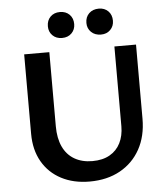

<svg xmlns="http://www.w3.org/2000/svg" viewBox="-58 -908 849 973"><g transform="rotate(-5 366.5 -421.5)"><path d="M359 13Q277 13 215 -19.5Q153 -52 118.5 -112Q84 -172 84 -254V-658H212V-281Q212 -220 232 -177Q252 -134 290.5 -111.5Q329 -89 382 -89Q434 -89 470 -109.5Q506 -130 524.5 -167Q543 -204 543 -252V-658H653V-281Q653 -192 616.5 -126Q580 -60 514 -23.5Q448 13 359 13ZM283 -724Q253 -724 234.5 -742.5Q216 -761 216 -789Q216 -819 234.5 -837.5Q253 -856 283 -856Q313 -856 331.5 -837.5Q350 -819 350 -789Q350 -761 331.5 -742.5Q313 -724 283 -724ZM481 -724Q450 -724 431 -742.5Q412 -761 412 -789Q412 -819 431 -837.5Q450 -856 481 -856Q510 -856 528.5 -837.5Q547 -819 547 -789Q547 -761 528.5 -742.5Q510 -724 481 -724Z"/></g></svg>

Font: Ysabeau Office
Style: Bold
Weight: 700
Designer: Christian Thalmann (Catharsis Fonts)
Version: Version 2.001;gftools[0.9.30]; featfreeze: tnum,lnum,ss02